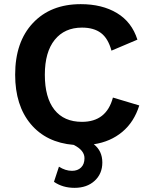

<svg xmlns="http://www.w3.org/2000/svg" viewBox="-20 -690 723 925"><path d="M651 -182Q626 -102 569 -54.5Q512 -7 432 5Q473 37 473 93Q473 147 436 181Q399 215 339 215Q282 215 240 186L264 113Q295 133 327 133Q354 133 370.5 117Q387 101 387 72Q387 34 335 8Q203 -3 128 -92.5Q53 -182 53 -330Q53 -488 138.5 -579Q224 -670 369 -670Q472 -670 543.5 -627Q615 -584 642 -499L517 -446Q501 -505 466.5 -531Q432 -557 375 -557Q291 -557 243.5 -498Q196 -439 196 -330Q196 -220 242 -161.5Q288 -103 375 -103Q493 -103 524 -220Z"/></svg>

Font: Elaine Sans SemiBold
Style: Regular
Weight: 600
Designer: Wei Huang
Foundry: Wei Huang
Version: Version 2.001;December 24, 2019;FontCreator 12.0.0.2547 64-b